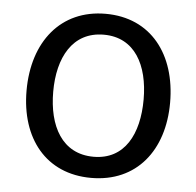

<svg xmlns="http://www.w3.org/2000/svg" viewBox="-45 -585 656 641"><g transform="rotate(5 283.5 -265.0)"><path d="M283 10C435 10 524 -103 524 -263C524 -425 436 -540 284 -540C134 -540 43 -426 43 -262C43 -102 131 10 283 10ZM285 -61C179 -61 132 -151 132 -266C132 -380 179 -470 284 -470C388 -470 435 -381 435 -266C435 -150 389 -61 285 -61Z"/></g></svg>

Font: Cheyenne Sans
Style: Regular
Weight: 400
Designer: The Public Sans project authors (U.S. Web Design System), Libre Franklin designed by Pablo Impallari and Rodrigo Fuenzal
Foundry: The Cheyenne Sans Project Authors
Version: Version 2.007